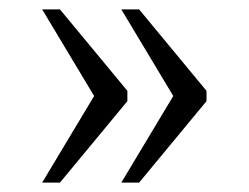

<svg xmlns="http://www.w3.org/2000/svg" viewBox="-20 -475 531 410"><path d="M239 -85H277L421 -259V-281L277 -455H239L350 -270ZM70 -85H108L252 -259V-281L108 -455H70L181 -270Z"/></svg>

Font: Noto Serif Telugu Light
Style: Regular
Weight: 300
Designer: Jelle Bosma - Monotype Design Team
Foundry: Monotype Imaging Inc.
Version: Version 2.005